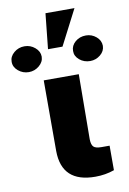

<svg xmlns="http://www.w3.org/2000/svg" viewBox="-180 -954 686 1019"><g transform="rotate(-10 163.5 -444.5)"><path d="M68.2 -545.5H257.1L254.3 -194.6Q255 -165.5 266.2 -154.5Q277.3 -143.5 308.2 -143.5H352.3V-11.4Q304.3 5.7 250 5.7Q69.2 5.7 68.2 -164.8ZM119.3 -704.5 139.2 -894.9H295.5L197.4 -704.5ZM-82.4 -671.9Q-82.7 -700.3 -58.4 -720.9Q-34.1 -741.5 -1.4 -741.5Q30.2 -741.5 54.7 -720.9Q79.2 -700.3 79.5 -671.9Q79.2 -643.5 54.7 -622.9Q30.2 -602.3 -1.4 -602.3Q-33.4 -602.3 -58.1 -622.9Q-82.7 -643.5 -82.4 -671.9ZM248.6 -671.9Q248.2 -700.6 272 -721.1Q295.8 -741.5 329.5 -741.5Q360.8 -741.5 384.8 -721.2Q408.7 -701 409.1 -671.9Q408.7 -643.5 384.6 -623.6Q360.4 -603.7 329.5 -603.7Q296.2 -603.7 272 -623.9Q247.9 -644.2 248.6 -671.9Z"/></g></svg>

Font: Karasuma Gothic
Style: Black
Weight: 900
Designer: Rasmus Andersson / Ryoko Nishizuka
Foundry: Genbu
Version: Version 1.00